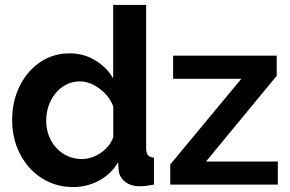

<svg xmlns="http://www.w3.org/2000/svg" viewBox="-20 -750 1179 780"><path d="M29.3 -261.8Q29.3 -337.6 59.4 -399.1Q89.4 -460.6 142.3 -496.9Q195.1 -533.3 263.2 -533.3Q320.8 -533.3 367.6 -504.5Q414.5 -475.8 439.7 -431.5V-730H573.7V-149.6Q573.7 -128.6 580.9 -119.8Q588.1 -110.9 605.4 -109.5V0Q569.5 6.7 547.9 6.7Q511.9 6.7 488.6 -11.3Q465.3 -29.3 461.7 -58.1L459.9 -90.8Q430.7 -41.7 381.4 -15.8Q332.1 10 277.9 10Q223.9 10 178.4 -10.8Q132.9 -31.6 99.4 -69Q65.9 -106.3 47.6 -155.7Q29.3 -205.1 29.3 -261.8ZM440.2 -192.5V-317.2Q429.5 -346.3 407.7 -369.2Q385.9 -392.2 359 -405.8Q332 -419.4 304.9 -419.4Q274 -419.4 248.8 -406.3Q223.6 -393.1 205.4 -370.8Q187.2 -348.5 177.4 -319.8Q167.7 -291.1 167.7 -259.5Q167.7 -226.8 178.5 -198.5Q189.3 -170.3 209 -148.9Q228.8 -127.6 255.2 -115.7Q281.6 -103.9 312.9 -103.9Q332.4 -103.9 351.8 -110.4Q371.2 -116.9 388.8 -128.6Q406.4 -140.4 419.9 -156.9Q433.4 -173.4 440.2 -192.5ZM671.6 -81.8 960.5 -430H683.3V-523.8H1104.1V-442L816.8 -93.8H1108.7V0H671.6Z"/></svg>

Font: Raleway Thin
Style: Regular
Weight: 100
Designer: Matt McInerney, Pablo Impallari, Rodrigo Fuenzalida
Foundry: Matt McInerney, Pablo Impallari, Rodrigo Fuenzalida
Version: Version 4.026